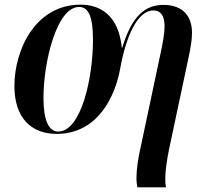

<svg xmlns="http://www.w3.org/2000/svg" viewBox="-20 -566 908 826"><path d="M571 240H694C692 230 691 219 691 202C691 171 698 120 708 73L793 -327C799 -357 806 -391 806 -425C806 -495 768 -545 683 -545C604 -545 547 -497 506 -361H504C490 -504 407 -546 327 -546C131 -546 42 -350 42 -196C42 -59 114 10 224 10C401 10 476 -152 497 -271C522 -409 571 -521 640 -521C675 -521 688 -493 688 -453C688 -422 680 -380 673 -347L586 63C574 115 567 162 567 202C567 216 569 229 571 240ZM230 0C190 0 167 -48 167 -144C167 -300 224 -536 320 -536C362 -536 380 -493 380 -394C380 -233 330 0 230 0Z"/></svg>

Font: Noto Serif Display SemiCondensed SemiBold
Style: Italic
Weight: 600
Width: 4
Italic angle: -12°
Designer: Monotype Design Team
Foundry: Monotype Imaging Inc.
Version: Version 2.009